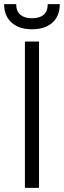

<svg xmlns="http://www.w3.org/2000/svg" viewBox="-42 -905 308 925"><path d="M78 0V-705H146V0ZM112 -764Q50 -764 14 -796Q-22 -828 -22 -885H36Q36 -851 56 -834Q76 -817 112 -817Q149 -817 168.5 -834Q188 -851 188 -885H246Q246 -828 210.5 -796Q175 -764 112 -764Z"/></svg>

Font: TikTok Sans 24pt Light
Style: Regular
Weight: 300
Version: Version 4.000